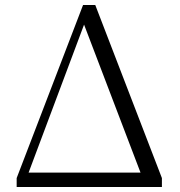

<svg xmlns="http://www.w3.org/2000/svg" viewBox="-20 -752 725 772"><path d="M318 -653 545 -58H95ZM63 0H631V-36L363 -732H314L47 -36V0Z"/></svg>

Font: Noto Serif CJK KR Light
Style: Regular
Weight: 300
Designer: Ryoko NISHIZUKA 西塚涼子 (kana & ideographs); Frank Grießhammer (Latin, Greek & Cyrillic); Wenlong ZHANG 张文龙 (bopomofo); San
Foundry: Adobe
Version: Version 2.001;hotconv 1.1.0;makeotfexe 2.6.0